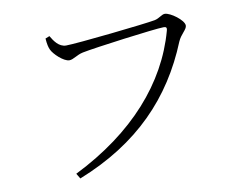

<svg xmlns="http://www.w3.org/2000/svg" viewBox="-76 -782 1151 901"><g transform="rotate(-10 500.0 -331.0)"><path d="M280 -611C245 -611 224 -644 210 -668L190 -660C192 -632 196 -617 201 -606C211 -583 256 -540 283 -540C302 -540 322 -559 351 -565C408 -577 705 -616 744 -616C755 -616 762 -614 757 -597C692 -360 512 -154 222 -10L237 15C527 -100 704 -286 806 -537C820 -570 849 -587 849 -606C849 -632 787 -677 761 -677C746 -677 733 -661 710 -656C664 -647 331 -611 280 -611Z"/></g></svg>

Font: Noto Serif HK Light
Style: Regular
Weight: 300
Designer: Ryoko NISHIZUKA 西塚涼子 (kana & ideographs); Frank Grießhammer (Latin, Greek & Cyrillic); Wenlong ZHANG 张文龙 (bopomofo); San
Foundry: Adobe
Version: Version 2.001;hotconv 1.1.0;makeotfexe 2.6.0